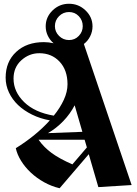

<svg xmlns="http://www.w3.org/2000/svg" viewBox="-20 -986 730 1021"><path d="M297 15Q254 5 214.5 -17Q175 -39 144 -68Q113 -97 92 -131Q71 -165 64 -198Q116 -230 162.5 -268Q209 -306 245 -346Q194 -355 150.5 -376.5Q107 -398 76 -427.5Q45 -457 27.5 -494.5Q10 -532 10 -573Q10 -658 66 -710Q122 -762 213 -762Q226 -762 239 -760.5Q252 -759 265 -756Q246 -772 234.5 -795.5Q223 -819 223 -846Q223 -895 259.5 -930.5Q296 -966 347 -966Q398 -966 435 -930.5Q472 -895 472 -846Q472 -818 459.5 -793Q447 -768 426 -752L680 -2L503 9L452 -166ZM347 -773Q378 -773 399 -795Q420 -817 420 -847Q420 -878 399 -900Q378 -922 347 -922Q316 -922 294 -900Q272 -878 272 -847Q272 -817 294 -795Q316 -773 347 -773ZM52 -568Q52 -498 108.5 -443Q165 -388 266 -371Q300 -413 319.5 -455.5Q339 -498 339 -538Q339 -613 297 -658Q255 -703 189 -703Q135 -703 93.5 -665.5Q52 -628 52 -568ZM377 -426Q353 -380 316.5 -342Q280 -304 235 -278L418 -285ZM185 -243Q213 -203 254.5 -172.5Q296 -142 365 -112L442 -202L430 -243Z"/></svg>

Font: Trickster
Style: Regular
Weight: 400
Designer: Jean-Baptiste Morizot
Foundry: Jean-Baptiste Morizot
Version: Version 2.000;PS 2.0;hotconv 1.0.88;makeotf.lib2.5.647800